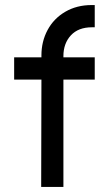

<svg xmlns="http://www.w3.org/2000/svg" viewBox="-20 -740 429 760"><path d="M343 -720H355V-632H344Q290 -632 260.5 -600Q231 -568 231 -518V-513H355V-425H231V0H143L144 -425H36V-513H144V-521Q144 -576 168.5 -621.5Q193 -667 238.5 -693.5Q284 -720 343 -720Z"/></svg>

Font: Lineal
Style: Regular
Weight: 400
Designer: Created by Frank Adebiaye with contributions from Anton Moglia & Ariel Martín Pérez
Created by Frank ADEBIAYE with FontF
Foundry: Velvetyne Type Foundry
Version: Version 2.000